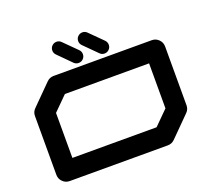

<svg xmlns="http://www.w3.org/2000/svg" viewBox="-149 -1112 1432 1304"><g transform="rotate(-20 567.0 -460.0)"><path d="M921.4 -241.7V-566.9H313L212.4 -466.8V-141.6H820.8ZM992.2 -708.5Q1021.5 -708.5 1042.2 -687.7Q1063 -667 1063 -637.7V-212.4Q1063 -183.1 1042 -162.6L900.4 -20.5Q879.9 0 850.1 0H141.6Q112.3 0 91.6 -20.8Q70.8 -41.5 70.8 -70.8V-496.1Q70.8 -525.4 91.8 -545.9L233.4 -688Q253.9 -708.5 283.2 -708.5ZM567.4 -919.9Q586.4 -919.9 600.1 -906.2L693.8 -813Q707.5 -798.8 707.5 -779.8Q707.5 -760.3 693.8 -746.6Q680.2 -732.9 660.6 -732.9Q641.6 -732.9 627.9 -746.6L534.2 -840.3Q520.5 -854 520.5 -873Q520.5 -892.6 534.2 -906.2Q547.9 -919.9 567.4 -919.9ZM380.4 -919.9Q399.4 -919.9 413.1 -906.2L506.8 -813Q520.5 -798.8 520.5 -779.8Q520.5 -760.3 506.8 -746.6Q493.2 -732.9 473.6 -732.9Q454.1 -732.9 440.4 -746.6L347.2 -840.3Q333.5 -854 333.5 -873Q333.5 -892.6 347.2 -906.2Q360.8 -919.9 380.4 -919.9Z"/></g></svg>

Font: Robtronika
Style: Regular
Weight: 400
Designer: GGBot
Version: 1.00